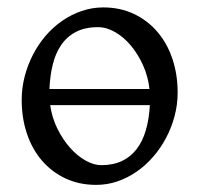

<svg xmlns="http://www.w3.org/2000/svg" viewBox="-20 -489 543 523"><path d="M116.7 -202.6Q121.6 -168.5 136.2 -138.7Q150.9 -108.9 170.7 -86.7Q190.4 -64.5 212.9 -51.8Q235.4 -39.1 255.9 -39.1Q288.1 -39.1 312.3 -50.5Q336.4 -62 352.5 -83.3Q368.7 -104.5 377.4 -134.8Q386.2 -165 388.2 -202.6ZM387.2 -246.6Q383.3 -281.2 369.4 -311.8Q355.5 -342.3 336.2 -365.2Q316.9 -388.2 293.5 -401.6Q270 -415 247.1 -415Q211.9 -415 187.3 -402.3Q162.6 -389.6 147 -366.9Q131.3 -344.2 123.8 -313.5Q116.2 -282.7 114.7 -246.6ZM463.9 -236.8Q463.9 -204.1 455.6 -172.9Q447.3 -141.6 432.6 -113.8Q418 -85.9 397.5 -62.3Q377 -38.6 352.3 -21.5Q327.6 -4.4 299.8 5.1Q272 14.6 242.2 14.6Q195.8 14.6 158.4 -2.9Q121.1 -20.5 94.5 -51.3Q67.9 -82 53.5 -124.5Q39.1 -167 39.1 -216.8Q39.1 -249 47.1 -280.3Q55.2 -311.5 69.6 -339.6Q84 -367.7 104.2 -391.4Q124.5 -415 149.2 -432.1Q173.8 -449.2 202.4 -459Q231 -468.8 261.2 -468.8Q307.1 -468.8 344.5 -451.2Q381.8 -433.6 408.4 -402.6Q435.1 -371.6 449.5 -329.1Q463.9 -286.6 463.9 -236.8Z"/></svg>

Font: Gentium Plus CyrE
Style: Regular
Weight: 400
Designer: J. Victor Gaultney, Annie Olsen, Iska Routamaa, Becca Hirsbrunner
Foundry: SIL International
Version: Version 5.000